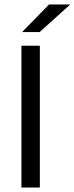

<svg xmlns="http://www.w3.org/2000/svg" viewBox="-20 -845 335 865"><path d="M159.5 -639V0H76.5V-639ZM80.5 -701.5 201 -825H295V-823.5L158.5 -700.5H80.5Z"/></svg>

Font: Anek Devanagari
Style: Regular
Weight: 400
Designer: Kailash Malviya (Devanagari) & Yesha Goshar (Latin)
Foundry: Ek Type
Version: Version 1.003